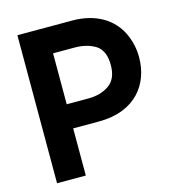

<svg xmlns="http://www.w3.org/2000/svg" viewBox="-105 -788 795 877"><g transform="rotate(-15 292.5 -350.0)"><path d="M57 -700V0H193V-223H316C489 -223 568 -334 568 -459C568 -501 559 -540 541 -577C505 -650 428 -700 316 -700ZM193 -337V-578H295C335 -578 368 -569 395 -552C421 -534 434 -503 434 -459C434 -415 421 -384 394 -365C367 -346 334 -337 295 -337Z"/></g></svg>

Font: Be Vietnam
Style: Bold
Weight: 700
Designer: Gabriel Lam
Foundry: TypeRant
Version: Version 4.000